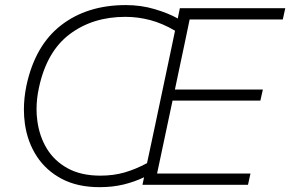

<svg xmlns="http://www.w3.org/2000/svg" viewBox="-20 -746 1172 775"><path d="M382 9.5Q293 9.5 229.5 -24Q166 -57.5 128.5 -115Q91 -172.5 80.5 -246Q76.5 -274.5 76.5 -304Q76.5 -350.5 86.5 -399.5Q121 -562 226.2 -643.8Q331.5 -725.5 488 -725.5Q549 -725.5 604 -709.2Q659 -693 697.5 -671.5Q701.5 -692 706 -713H1131.5L1121.5 -667.5H745.5Q735.5 -619 725.5 -571.5Q715 -524 704 -470L686 -384.5H1041L1031 -340H676.5L656 -243.5Q644.5 -189.5 634.5 -142Q624.5 -94 614 -45.5H991L981 0H555Q558 -15 561.5 -30.5Q523 -12 478.5 -1.2Q434 9.5 382 9.5ZM137 -391Q127.5 -347.5 127.5 -305.5Q127.5 -282.5 130.5 -260Q138.5 -196.5 169 -146.2Q199.5 -96 253.5 -66.5Q307.5 -37 385.5 -37Q438.5 -37 483.2 -50Q528 -63 573.5 -87.5Q581 -123 589 -160Q596.5 -196.5 605.5 -237.5L655 -472Q664 -513.5 671.5 -550Q679 -586.5 686.5 -622Q636.5 -651.5 586.8 -664.8Q537 -678 486 -678Q354 -678 261 -607.8Q168 -537.5 137 -391Z"/></svg>

Font: Heraclito ExtraLight
Style: Italic
Weight: 200
Italic angle: -12°
Designer: Kostas Bartsokas (font) & Cristiano Sobral (main changes)
Foundry: Kostas Bartsokas (font) & Cristiano Sobral (main changes)
Version: Version 1.00;July 8, 2020;FontCreator 13.0.0.2655 64-bit